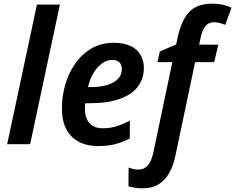

<svg xmlns="http://www.w3.org/2000/svg" viewBox="-20 -785 1280 1045"><path d="M19 0 181 -760H306L144 0Z M513 10Q453 10 408.5 -13.5Q364 -37 340.5 -82.5Q317 -128 317 -195Q317 -262 335.5 -325.5Q354 -389 390 -440Q426 -491 478.5 -521.5Q531 -552 599 -552Q680 -552 721.5 -514.5Q763 -477 763 -414Q763 -358 731.5 -315Q700 -272 634 -247.5Q568 -223 465 -223H444Q443 -215 442.5 -208.5Q442 -202 442 -195Q442 -144 466.5 -115.5Q491 -87 539 -87Q578 -87 611.5 -97Q645 -107 687 -128L686 -31Q647 -11 607.5 -0.5Q568 10 513 10ZM474 -311Q528 -311 565.5 -323Q603 -335 623 -356.5Q643 -378 643 -409Q643 -433 629.5 -446Q616 -459 590 -459Q563 -459 536.5 -440.5Q510 -422 489.5 -389Q469 -356 459 -311Z M754 240Q733 240 712.5 236.5Q692 233 679 229L680 127Q694 132 707 135Q720 138 734 138Q765 138 785 114.5Q805 91 815 43L918 -447H837L850 -505L939 -543L948 -587Q960 -637 977 -671.5Q994 -706 1016.5 -726.5Q1039 -747 1069 -756Q1099 -765 1136 -765Q1166 -765 1193.5 -759Q1221 -753 1240 -743L1206 -650Q1193 -655 1178 -659.5Q1163 -664 1145 -664Q1116 -664 1098.5 -643.5Q1081 -623 1072 -580L1064 -542H1168L1146 -447H1042L935 61Q925 112 903 153Q881 194 845 217Q809 240 754 240Z"/></svg>

Font: Noto Sans Display SemiBold
Style: Italic
Weight: 600
Italic angle: -12°
Designer: Monotype Design Team
Foundry: Monotype Imaging Inc.
Version: Version 2.003